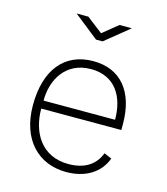

<svg xmlns="http://www.w3.org/2000/svg" viewBox="-110 -808 784 903"><g transform="rotate(15 282.5 -356.5)"><path d="M360 -723 286 -663 208 -723H151L271 -628H303L420 -723ZM106 -248H496V-277C496 -436 418 -527 286 -527C145 -527 64 -425 64 -254C64 -85 161 10 296 10C388 10 458 -32 485 -106L448 -122C426 -64 377 -29 296 -29C166 -29 106 -131 106 -248ZM107 -287C106 -384 159 -488 285 -488C401 -488 455 -402 455 -287Z"/></g></svg>

Font: United Sans Thin
Style: Regular
Weight: 100
Designer: Pablo Impallari, Rodrigo Fuenzalida (Modified by Dan O. Williams)
Version: Version 1.000;PS 001.000;hotconv 1.0.88;makeotf.lib2.5.64775